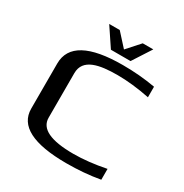

<svg xmlns="http://www.w3.org/2000/svg" viewBox="-190 -977 1085 1135"><g transform="rotate(30 352.5 -410.0)"><path d="M424 -593C490 -593 564 -585 644 -569V-641C571 -654 497 -660 421 -660C194 -660 80 -598 80 -474V-166C80 -49 194 10 421 10C500 10 576 4 649 -9V-83C569 -67 495 -59 429 -59C274 -59 196 -96 196 -171V-475C196 -574 301 -593 424 -593ZM314 -703H448L530 -830H458L380 -743L301 -830H229Z"/></g></svg>

Font: Gamestation Extended
Style: Regular
Weight: 400
Width: 7
Designer: Jonas Hecksher
Foundry: Jonas Hecksher, Playtypeª, e-types AS
Version: Version 1.003